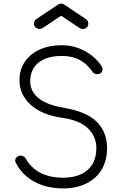

<svg xmlns="http://www.w3.org/2000/svg" viewBox="-20 -1044 684 1074"><path d="M334 10Q271 10 218.5 -7.5Q166 -25 128 -57.5Q90 -90 68 -134Q62 -146 67.5 -157Q73 -168 86 -172Q97 -176 108 -171Q119 -166 125 -155Q143 -123 172.5 -99Q202 -75 242.5 -62.5Q283 -50 334 -50Q391 -50 432.5 -69Q474 -88 496.5 -125Q519 -162 519 -215Q519 -281 471.5 -326.5Q424 -372 327 -385Q215 -401 152 -457.5Q89 -514 89 -595Q89 -654 118.5 -698Q148 -742 201.5 -766.5Q255 -791 325 -791Q377 -791 421 -774Q465 -757 498 -729.5Q531 -702 549 -672Q556 -661 552.5 -648.5Q549 -636 536 -631Q525 -627 514 -630.5Q503 -634 496 -644Q482 -665 460 -685Q438 -705 405 -718Q372 -731 325 -731Q243 -731 196 -694Q149 -657 149 -589Q149 -553 168.5 -523.5Q188 -494 230 -473Q272 -452 337 -441Q466 -419 522.5 -361.5Q579 -304 579 -215Q579 -163 561.5 -121Q544 -79 511.5 -50Q479 -21 434 -5.5Q389 10 334 10ZM202 -882Q189 -882 179.5 -890.5Q170 -899 170 -912Q170 -929 186 -939L307 -1020Q315 -1024 322 -1024Q327 -1024 330.5 -1023Q334 -1022 337 -1020L458 -939Q474 -929 474 -912Q474 -899 465.5 -890.5Q457 -882 443 -882Q437 -882 433 -883.5Q429 -885 424 -888L322 -956L220 -888Q211 -882 202 -882Z"/></svg>

Font: ComfortaaLight
Style: Regular
Weight: 300
Designer: Johan Aakerlund
Foundry: Johan Aakerlund
Version: Version 3.104; ttfautohint (v1.8.1.43-b0c9)